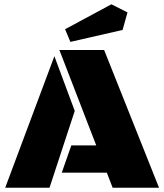

<svg xmlns="http://www.w3.org/2000/svg" viewBox="-20 -883 772 903"><path d="M482.4 -70.8H270.5L315.4 -199.2H432.6L259.3 -647.9H469.7L728 0H509.8ZM212.9 0H4.4L235.8 -618.7L331.5 -361.3ZM503.9 -862.8 579.6 -824.7 556.6 -742.2 311 -686 286.1 -745.6Z"/></svg>

Font: Black Ops One
Style: Regular
Weight: 400
Designer: James Grieshaber
Foundry: James Grieshaber
Version: Version 1.002